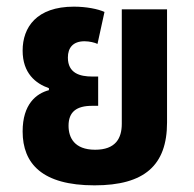

<svg xmlns="http://www.w3.org/2000/svg" viewBox="-20 -545 584 577"><path d="M264 12C414 12 482 -48 482 -177V-517H346V-173C346 -129 327 -95 266 -95C203 -95 186 -132 186 -167C186 -209 210 -227 257 -227H275V-315H257C220 -315 184 -325 184 -372C184 -401 199 -421 234 -421C249 -421 265 -417 273 -413L294 -509C275 -518 239 -525 202 -525C90 -525 48 -463 48 -393C48 -325 87 -294 127 -280V-274C89 -264 48 -232 48 -150C48 -53 107 12 264 12Z"/></svg>

Font: Noto Sans Thai UI Cond
Style: Bold
Weight: 700
Width: 3
Designer: Monotype Design Team
Foundry: Monotype Imaging Inc.
Version: Version 2.000